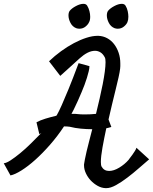

<svg xmlns="http://www.w3.org/2000/svg" viewBox="-125 -938 799 1002"><path d="M539.1 -10.7Q509.8 11.7 481 27.8Q452.1 43.9 429.7 43.9H425.8Q404.3 43 384.3 31.7Q364.3 20.5 348.6 3.9Q333 -12.7 323.2 -33.7Q313.5 -54.7 313.5 -75.2V-80.1Q315.4 -96.7 327.1 -148.4Q333 -171.9 340.3 -201.2Q347.7 -230.5 356.4 -263.7Q327.1 -263.7 296.9 -266.6Q266.6 -269.5 239.3 -276.4Q232.4 -277.3 226.1 -277.8Q219.7 -278.3 212.9 -278.3H209Q174.8 -226.6 135.7 -182.1Q96.7 -137.7 59.1 -104Q21.5 -70.3 -12.7 -48.8Q-46.9 -27.3 -70.3 -22.5L-105.5 -85.9Q-91.8 -86.9 -69.3 -101.6Q-46.9 -116.2 -19.5 -138.7Q7.8 -161.1 36.6 -189.5Q65.4 -217.8 91.8 -245.1Q89.8 -243.2 87.4 -241.7Q85 -240.2 80.1 -238.3L65.4 -299.8Q85 -310.5 112.3 -318.8Q139.6 -327.1 168.9 -334Q169.9 -335 170.4 -335.9Q170.9 -336.9 171.9 -337.9Q181.6 -354.5 197.3 -389.6Q210.9 -419.9 232.4 -472.2Q253.9 -524.4 285.2 -608.4L341.8 -592.8Q341.8 -581.1 337.9 -565.4Q334 -549.8 328.6 -531.7Q323.2 -513.7 315.9 -494.6Q308.6 -475.6 300.8 -457Q283.2 -414.1 259.8 -366.2Q256.8 -361.3 253.9 -355Q251 -348.6 248 -343.8H255.9Q261.7 -343.8 267.6 -343.8Q273.4 -343.8 278.3 -342.8Q286.1 -341.8 295.9 -341.3Q305.7 -340.8 316.4 -340.8Q349.6 -340.8 376 -343.8Q385.7 -383.8 395 -423.8Q404.3 -463.9 411.1 -499Q418 -534.2 421.9 -564Q425.8 -593.8 425.8 -613.3Q425.8 -631.8 421.9 -638.7Q412.1 -657.2 398.9 -665Q385.7 -672.9 371.1 -672.9Q351.6 -672.9 331.5 -662.6Q311.5 -652.3 291 -633.8Q276.4 -620.1 259.8 -605.5Q246.1 -592.8 227.5 -576.2Q209 -559.6 189.5 -542L130.9 -618.2Q160.2 -646.5 193.8 -670.9Q227.5 -695.3 260.7 -712.9Q293.9 -730.5 325.7 -740.7Q357.4 -751 383.8 -751H388.7Q413.1 -750 434.1 -738.8Q455.1 -727.5 470.2 -708Q485.4 -688.5 494.1 -662.6Q502.9 -636.7 502.9 -606.4Q502.9 -598.6 502.9 -592.8Q502.9 -586.9 502 -580.1Q500 -562.5 493.7 -534.2Q487.3 -505.9 478.5 -470.2Q469.7 -434.6 460 -394.5Q450.2 -354.5 441.4 -314.5L456.1 -275.4Q448.2 -273.4 442.4 -271.5Q436.5 -269.5 429.7 -268.6Q418 -213.9 409.7 -167.5Q401.4 -121.1 401.4 -92.8Q401.4 -75.2 405.3 -68.4Q418 -45.9 444.3 -45.9Q468.8 -45.9 497.1 -63Q525.4 -80.1 545.9 -103.5Q545.9 -104.5 552.2 -112.3Q558.6 -120.1 565.9 -130.4Q573.2 -140.6 579.6 -150.9Q585.9 -161.1 586.9 -167L653.3 -106.4Q629.9 -86.9 600.1 -60.5Q570.3 -34.2 539.1 -10.7ZM238.3 -880.9Q249 -894.5 271 -906.2Q293 -918 310.5 -918Q324.2 -918 330.1 -908.2Q337.9 -895.5 341.8 -879.9Q345.7 -864.3 345.7 -850.6Q345.7 -832 339.8 -822.3Q335 -810.5 321.3 -799.3Q307.6 -788.1 289.1 -788.1Q281.2 -788.1 272.5 -791Q252.9 -798.8 242.7 -818.8Q232.4 -838.9 232.4 -857.4Q232.4 -872.1 238.3 -880.9ZM438.5 -880.9Q449.2 -894.5 471.2 -906.2Q493.2 -918 510.7 -918Q524.4 -918 530.3 -908.2Q538.1 -895.5 541.5 -879.9Q544.9 -864.3 544.9 -850.6Q544.9 -834 540 -822.3Q535.2 -810.5 521.5 -799.3Q507.8 -788.1 489.3 -788.1Q481.4 -788.1 472.7 -791Q453.1 -798.8 442.9 -818.8Q432.6 -838.9 432.6 -857.4Q432.6 -872.1 438.5 -880.9Z"/></svg>

Font: Miniver
Style: Regular
Weight: 400
Designer: Dathan Boardman
Foundry: Open Window
Version: Version 1.000